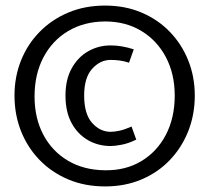

<svg xmlns="http://www.w3.org/2000/svg" viewBox="-20 -700 760 689"><path d="M357 -31Q284.5 -31 224.8 -56.2Q165 -81.5 121.8 -126.2Q78.5 -171 55.2 -230Q32 -289 32 -357Q32 -424 55.2 -482.5Q78.5 -541 121.8 -585.2Q165 -629.5 224.8 -654.8Q284.5 -680 357 -680Q429 -680 488.2 -654.8Q547.5 -629.5 590 -585.2Q632.5 -541 655.8 -482.5Q679 -424 679 -357Q679 -289 655.8 -230Q632.5 -171 590 -126.2Q547.5 -81.5 488.2 -56.2Q429 -31 357 -31ZM377 -176Q332.5 -176 295.8 -197Q259 -218 237 -258.2Q215 -298.5 215 -357Q215 -415 237.5 -455.2Q260 -495.5 296.8 -516.2Q333.5 -537 377 -537Q416.5 -537 460 -523L443 -475Q425 -481 408.5 -483Q392 -485 377 -485Q339.5 -485 310.8 -453.2Q282 -421.5 282 -357Q282 -291 310.5 -259Q339 -227 377 -227Q391.5 -227 410.2 -231.2Q429 -235.5 452 -246L469 -199Q441.5 -185.5 417.2 -180.8Q393 -176 377 -176ZM357 -89Q431 -88 487.2 -121.8Q543.5 -155.5 575.2 -216.2Q607 -277 607 -357Q607 -435 575.2 -495Q543.5 -555 487.2 -589Q431 -623 357 -623Q281.5 -622.5 224.5 -588.5Q167.5 -554.5 135.8 -494Q104 -433.5 104 -354Q104 -275.5 135.8 -216Q167.5 -156.5 224.5 -123Q281.5 -89.5 357 -89Z"/></svg>

Font: Expletus Sans
Style: Regular
Weight: 400
Designer: Jasper de Waard
Foundry: Designtown
Version: Version 7.500